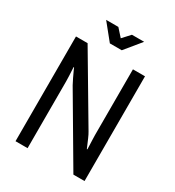

<svg xmlns="http://www.w3.org/2000/svg" viewBox="-201 -971 994 1089"><g transform="rotate(30 296.0 -426.5)"><path d="M70 0V-686H146L401 -255Q409 -242 418.5 -220Q428 -198 435.5 -180.5Q443 -163 443 -163L446 -164Q446 -164 445.5 -182Q445 -200 444 -222Q443 -244 443 -255V-686H522V0H449L192 -437Q184 -452 173.5 -473.5Q163 -495 155.5 -512Q148 -529 148 -529L145 -528Q145 -528 146 -511Q147 -494 148 -472.5Q149 -451 149 -437V0ZM256 -748 171 -853H251L295 -804L340 -853H420L334 -748Z"/></g></svg>

Font: Archivo Narrow
Style: Regular
Weight: 400
Designer: Hector Gatti
Foundry: Omnibus-Type
Version: Version 3.002